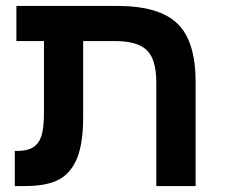

<svg xmlns="http://www.w3.org/2000/svg" viewBox="-20 -626 758 646"><path d="M127.9 -487.8H35.2V-606H375Q515.6 -606 576.9 -546.6Q638.2 -487.3 638.2 -350.1V0H505.9V-348.1Q505.9 -426.3 474.1 -457Q442.4 -487.8 367.2 -487.8H259.8V-231.9Q259.8 -147 240.5 -96.7Q221.2 -46.4 180.7 -23.2Q140.1 0 63 0H29.8V-118.2H38.1Q72.3 -118.2 91.8 -130.6Q111.3 -143.1 119.6 -169.4Q127.9 -195.8 127.9 -249Z"/></svg>

Font: Arial
Style: Bold
Weight: 700
Designer: Steve Matteson
Foundry: Ascender Corporation
Version: Version 2.00.3